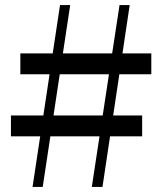

<svg xmlns="http://www.w3.org/2000/svg" viewBox="-20 -735 638 755"><path d="M108 0 216 -715H256L148 0ZM23 -281H539V-199H23ZM575 -443H60V-525H575ZM341 0 450 -715H490L383 0Z"/></svg>

Font: Noto Serif KR ExtraLight SemiBold
Style: Regular
Weight: 600
Version: Version 2.002-H1;hotconv 1.1.0;makeotfexe 2.6.0